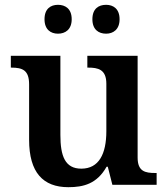

<svg xmlns="http://www.w3.org/2000/svg" viewBox="-20 -768 695 798"><path d="M421 -628C450 -628 477 -645 477 -688C477 -732 450 -748 421 -748C390 -748 364 -732 364 -688C364 -645 390 -628 421 -628ZM221 -628C251 -628 278 -645 278 -688C278 -732 251 -748 221 -748C191 -748 165 -732 165 -688C165 -645 191 -628 221 -628ZM264 10C327 10 383 -4 423 -75H428L447 0H631V-49H625C584 -49 552 -55 552 -113V-536H343V-487H346C387 -487 422 -480 422 -420V-223C422 -128 391 -67 318 -67C250 -67 231 -120 231 -207V-536H25V-487H27C74 -487 101 -476 101 -417V-187C101 -51 159 10 264 10Z"/></svg>

Font: Noto Serif Tamil SemiBold
Style: Italic
Weight: 600
Italic angle: -12°
Designer: Indian Type Foundry, Tom Grace, and the Monotype Design Team
Foundry: Monotype Imaging Inc.
Version: Version 2.003